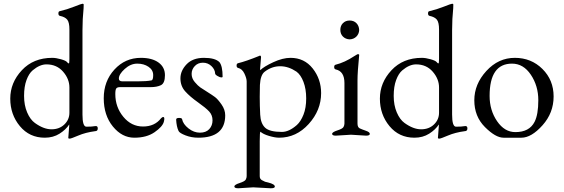

<svg xmlns="http://www.w3.org/2000/svg" viewBox="-20 -724 3022 1029"><path d="M346 15 351 -51V-57Q333 -29 299 -7.5Q265 14 220 14Q138 14 86.5 -48Q35 -110 35 -195.5Q35 -281 97 -347.5Q159 -414 260 -414Q280 -414 306.5 -406.5Q333 -399 339 -391.5Q345 -384 348.5 -384Q352 -384 352 -408V-566Q352 -604 340.5 -618.5Q329 -633 301 -639Q293 -641 293 -652Q293 -663 300 -664Q339 -673 378 -688.5Q417 -704 422.5 -704Q428 -704 428.5 -699.5Q429 -695 428 -680Q422 -623 422 -562V-110Q422 -45 443 -45Q474 -45 489 -48Q504 -51 504 -36Q504 -21 490 -21Q438 -14 399.5 2.5Q361 19 353.5 19Q346 19 346 15ZM229 -379Q193 -379 155 -347Q135 -330 122 -295Q109 -260 109 -210Q109 -160 125.5 -121.5Q142 -83 167 -65Q214 -31 256 -31Q298 -31 325 -57Q352 -83 352 -120V-255Q352 -301 318 -340Q284 -379 229 -379Z M735 -414Q795 -414 829.5 -389Q864 -364 864 -321Q864 -278 842.5 -267.5Q821 -257 787 -257H623Q609 -257 603.5 -250.5Q598 -244 598 -220Q598 -150 641 -98Q684 -46 746.5 -46Q809 -46 843 -90Q850 -97 854 -97Q865 -97 858 -71Q851 -45 808.5 -15.5Q766 14 700 14Q634 14 585 -46Q536 -106 536 -197.5Q536 -289 593.5 -351.5Q651 -414 735 -414ZM617 -303Q617 -288 636 -288H718Q765 -288 791 -293Q801 -294 801 -321.5Q801 -349 776 -366Q751 -383 715.5 -383Q680 -383 648.5 -354.5Q617 -326 617 -303Z M1133 -330Q1132 -352 1113 -370Q1094 -388 1067.5 -388Q1041 -388 1024 -370Q1007 -352 1007 -328Q1007 -304 1024 -284Q1041 -264 1053.5 -255.5Q1066 -247 1091.5 -231Q1117 -215 1132 -204Q1147 -193 1167 -164.5Q1187 -136 1187 -106Q1187 14 1043 14Q1006 14 974 1.5Q942 -11 937 -22Q926 -45 924 -83Q924 -92 939.5 -92Q955 -92 956 -85Q961 -59 990 -36Q1019 -13 1051.5 -13Q1084 -13 1101.5 -32Q1119 -51 1119 -79Q1119 -107 1101 -126.5Q1083 -146 1040.5 -176Q998 -206 972.5 -234.5Q947 -263 947 -304Q947 -345 980 -379.5Q1013 -414 1073 -414Q1133 -414 1156 -391Q1173 -370 1173 -313Q1173 -309 1166 -309Q1159 -309 1146 -316.5Q1133 -324 1133 -330Z M1431 285 1337 280 1257 285Q1236 285 1236 275.5Q1236 266 1264 257Q1292 248 1297 238.5Q1302 229 1302 220V-287Q1302 -304 1290 -329.5Q1278 -355 1256 -360Q1248 -362 1248 -372.5Q1248 -383 1255 -385Q1297 -395 1371 -425L1372 -426H1373Q1379 -426 1379 -417L1374 -357Q1374 -349 1375 -348Q1394 -367 1444.5 -390.5Q1495 -414 1537 -414Q1611 -414 1656 -357Q1701 -300 1701 -225Q1701 -133 1634.5 -59.5Q1568 14 1476 14Q1454 14 1422 4.5Q1390 -5 1376 -18Q1372 -18 1372 33V220Q1372 235 1383.5 241.5Q1395 248 1400.5 250Q1406 252 1417 254Q1453 263 1453 276Q1453 285 1431 285ZM1373 -269 1372 -205Q1372 -157 1374.5 -109.5Q1377 -62 1401 -39.5Q1425 -17 1491 -17Q1529 -17 1571 -54Q1592 -73 1606.5 -109.5Q1621 -146 1621 -196.5Q1621 -247 1606.5 -285Q1592 -323 1569 -340Q1526 -369 1481.5 -369Q1437 -369 1399 -340Q1376 -323 1373 -269Z M1854 -513Q1832 -514 1818 -528Q1804 -542 1804 -564Q1804 -586 1818 -600Q1832 -614 1854 -614Q1876 -614 1890 -600Q1904 -586 1905 -563Q1904 -542 1890 -528Q1876 -514 1854 -513ZM1942 3 1861 -2 1780 3Q1760 3 1760 -6.5Q1760 -16 1788 -25Q1816 -34 1821 -43.5Q1826 -53 1826 -62V-279Q1826 -342 1779 -352Q1771 -354 1771 -364.5Q1771 -375 1778 -377Q1827 -389 1880 -424Q1896 -434 1898 -434Q1905 -434 1905 -429Q1896 -337 1896 -294V-62Q1896 -42 1908 -36Q1921 -30 1941.5 -23Q1962 -16 1962 -6.5Q1962 3 1942 3Z M2327 15 2332 -51V-57Q2314 -29 2280 -7.5Q2246 14 2201 14Q2119 14 2067.5 -48Q2016 -110 2016 -195.5Q2016 -281 2078 -347.5Q2140 -414 2241 -414Q2261 -414 2287.5 -406.5Q2314 -399 2320 -391.5Q2326 -384 2329.5 -384Q2333 -384 2333 -408V-566Q2333 -604 2321.5 -618.5Q2310 -633 2282 -639Q2274 -641 2274 -652Q2274 -663 2281 -664Q2320 -673 2359 -688.5Q2398 -704 2403.5 -704Q2409 -704 2409.5 -699.5Q2410 -695 2409 -680Q2403 -623 2403 -562V-110Q2403 -45 2424 -45Q2455 -45 2470 -48Q2485 -51 2485 -36Q2485 -21 2471 -21Q2419 -14 2380.5 2.5Q2342 19 2334.5 19Q2327 19 2327 15ZM2210 -379Q2174 -379 2136 -347Q2116 -330 2103 -295Q2090 -260 2090 -210Q2090 -160 2106.5 -121.5Q2123 -83 2148 -65Q2195 -31 2237 -31Q2279 -31 2306 -57Q2333 -83 2333 -120V-255Q2333 -301 2299 -340Q2265 -379 2210 -379Z M2724 -383Q2604 -383 2604 -210Q2604 -133 2644 -74.5Q2684 -16 2742 -16Q2817 -16 2845 -71Q2865 -110 2865 -187Q2865 -264 2825 -323.5Q2785 -383 2724 -383ZM2579 -43Q2522 -100 2522 -186.5Q2522 -273 2586.5 -343.5Q2651 -414 2739 -414Q2827 -414 2887 -354.5Q2947 -295 2947 -207Q2947 -119 2887.5 -52.5Q2828 14 2774.5 14Q2721 14 2678.5 14Q2636 14 2579 -43Z"/></svg>

Font: EB Garamond
Style: Regular
Weight: 400
Version: Version 0.012